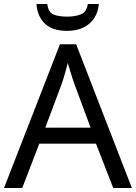

<svg xmlns="http://www.w3.org/2000/svg" viewBox="-20 -938 679 958"><path d="M545 0 459 -221H176L91 0H0L279 -717H360L638 0ZM352 -517Q349 -525 342 -546Q335 -567 328.5 -589.5Q322 -612 318 -624Q313 -604 307.5 -583.5Q302 -563 296.5 -546Q291 -529 287 -517L206 -301H432ZM473 -918Q470 -878 450.5 -848Q431 -818 397 -801Q363 -784 315 -784Q241 -784 203.5 -820.5Q166 -857 162 -918H216Q221 -877 246 -866Q271 -855 317 -855Q356 -855 384.5 -867Q413 -879 418 -918Z"/></svg>

Font: Noto Sans Khmer
Style: Regular
Weight: 400
Designer: Danh Hong and the Monotype Design Team
Foundry: Monotype Imaging Inc.
Version: Version 2.003